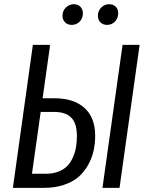

<svg xmlns="http://www.w3.org/2000/svg" viewBox="-20 -904 711 924"><path d="M325.2 -784.2Q305.7 -784.2 293.2 -796.4Q280.8 -808.6 280.8 -828.1Q280.8 -852.1 297.1 -867.9Q313.5 -883.8 335 -883.8Q354.5 -883.8 366.7 -871.6Q378.9 -859.4 378.9 -840.8Q378.9 -815.4 363.3 -799.8Q347.7 -784.2 325.2 -784.2ZM548.8 -840.8Q548.8 -815.9 533.2 -800Q517.6 -784.2 495.1 -784.2Q475.6 -784.2 463.4 -796.4Q451.2 -808.6 451.2 -828.1Q451.2 -852.1 467.3 -867.9Q483.4 -883.8 504.9 -883.8Q524.9 -883.8 536.9 -871.8Q548.8 -859.9 548.8 -840.8ZM240.2 -431.2Q335.4 -431.2 386.7 -384.5Q438 -337.9 438 -251Q438 -212.9 430.2 -178Q422.4 -143.1 404.1 -110.1Q385.7 -77.1 358.2 -53Q330.6 -28.8 287.8 -14.4Q245.1 0 191.9 0H42L138.2 -688H221.2L185.1 -431.2ZM569.8 -688H651.9L555.2 0H473.1ZM202.1 -67.9Q236.3 -67.9 262.9 -78.9Q289.6 -89.8 305.7 -107.2Q321.8 -124.5 332 -149.2Q342.3 -173.8 346.2 -197.8Q350.1 -221.7 350.1 -249Q350.1 -310.1 323.2 -337.6Q296.4 -365.2 242.2 -365.2H175.8L133.8 -67.9Z"/></svg>

Font: Fira Sans Compressed Book
Style: Italic
Weight: 350
Width: 3
Italic angle: -8°
Designer: Carrois Corporate & Edenspiekermann AG
Foundry: Carrois Corporate GbR & Edenspiekermann AG
Version: Version 4.203;PS 004.203;hotconv 1.0.88;makeotf.lib2.5.64775